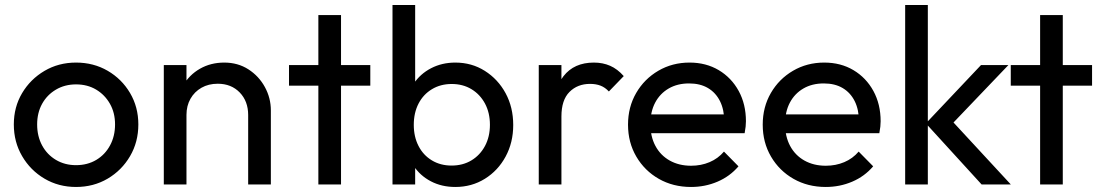

<svg xmlns="http://www.w3.org/2000/svg" viewBox="-20 -734 4388 764"><path d="M282.5 10Q213.2 10 157.1 -23.1Q101 -56.2 68 -112.8Q35 -169.2 35 -238.8Q35 -308 68 -363.5Q101 -419 157.1 -452Q213.2 -485 282.5 -485Q352.2 -485 408.4 -452.4Q464.5 -419.8 497.5 -363.9Q530.5 -308 530.5 -238.8Q530.5 -169 497.5 -112.6Q464.5 -56.2 408.4 -23.1Q352.2 10 282.5 10ZM282.5 -76.8Q327.8 -76.8 362.9 -97.6Q398 -118.5 417.9 -155.4Q437.8 -192.2 437.8 -239Q437.8 -285.2 417.5 -321Q397.2 -356.8 362.5 -377.5Q327.8 -398.2 282.5 -398.2Q238 -398.2 202.8 -377.5Q167.5 -356.8 147.6 -321Q127.8 -285.2 127.8 -238.8Q127.8 -192 147.6 -155.2Q167.5 -118.5 202.8 -97.6Q238 -76.8 282.5 -76.8Z M967.5 0V-276.5Q967.5 -331.2 933.9 -366Q900.2 -400.8 846.4 -400.8Q809.8 -400.8 781.8 -384.9Q753.8 -369 737.9 -341Q722 -313 722 -276.8L684.5 -297.8Q684.5 -352 708.9 -394.1Q733.2 -436.2 775.9 -460.6Q818.6 -485 872.5 -485Q926.5 -485 968.4 -458.1Q1010.2 -431.2 1034 -387.6Q1057.8 -344 1057.8 -294.5V0ZM631.8 0V-475H722V0Z M1246.8 0V-674H1337V0ZM1130 -393.2V-475H1453.5V-393.2Z M1791.8 10Q1737.5 10 1694.4 -12.6Q1651.2 -35.2 1625.2 -75.1Q1599.2 -115 1596.2 -166.2V-309Q1599.2 -360.8 1625.8 -400.5Q1652.2 -440.2 1695.5 -462.6Q1738.8 -485 1791.8 -485Q1857 -485 1909.2 -452Q1961.5 -419 1991.9 -363Q2022.2 -307 2022.2 -236.5Q2022.2 -167 1992 -111.1Q1961.8 -55.2 1909.4 -22.6Q1857 10 1791.8 10ZM1541.8 0V-714H1632V-358.5L1615.2 -243.8L1632 -127.5V0ZM1776.8 -75.2Q1821.8 -75.2 1856 -95.9Q1890.2 -116.5 1909.9 -153.2Q1929.5 -190 1929.5 -237.5Q1929.5 -285.2 1909.9 -321.9Q1890.2 -358.5 1856.1 -379.1Q1822 -399.8 1777.5 -399.8Q1733 -399.8 1698.8 -379.1Q1664.5 -358.5 1645.5 -321.9Q1626.5 -285.2 1626.5 -237.2Q1626.5 -189.8 1645.4 -153.1Q1664.2 -116.5 1698.4 -95.9Q1732.5 -75.2 1776.8 -75.2Z M2123.8 0V-475H2214V0ZM2214 -270.5 2180.2 -286.2Q2180.2 -376.5 2222.2 -430.8Q2264.2 -485 2343.2 -485Q2378.8 -485 2407.9 -472.2Q2437 -459.5 2462 -431.2L2402.8 -370Q2387.8 -386.2 2369.6 -393.2Q2351.5 -400.2 2327.8 -400.2Q2278 -400.2 2246 -368.1Q2214 -336 2214 -270.5Z M2729.8 10Q2658.5 10 2601.8 -22.2Q2545 -54.5 2512 -110.9Q2479 -167.2 2479 -237.8Q2479 -308 2511.4 -363.9Q2543.8 -419.8 2599.5 -452.4Q2655.2 -485 2723.8 -485Q2789.5 -485 2840 -454.9Q2890.5 -424.8 2919.4 -372Q2948.2 -319.2 2948.2 -251.5Q2948.2 -241.5 2947 -230Q2945.8 -218.5 2943 -204H2542.2V-278.8H2895.2L2862.2 -250Q2861.8 -297.8 2845 -331.5Q2828.2 -365.2 2797.2 -383.6Q2766.2 -402 2722 -402Q2675.5 -402 2640.9 -381.9Q2606.2 -361.8 2587.1 -325.8Q2568 -289.8 2568 -240.5Q2568 -190.8 2588.1 -153.2Q2608.2 -115.8 2645 -95.1Q2681.8 -74.5 2730 -74.5Q2769.8 -74.5 2803.5 -88.8Q2837.2 -103 2860.8 -130.8L2918.5 -72.2Q2884.5 -32.2 2835.1 -11.1Q2785.8 10 2729.8 10Z M3265.8 10Q3194.5 10 3137.8 -22.2Q3081 -54.5 3048 -110.9Q3015 -167.2 3015 -237.8Q3015 -308 3047.4 -363.9Q3079.8 -419.8 3135.5 -452.4Q3191.2 -485 3259.8 -485Q3325.5 -485 3376 -454.9Q3426.5 -424.8 3455.4 -372Q3484.2 -319.2 3484.2 -251.5Q3484.2 -241.5 3483 -230Q3481.8 -218.5 3479 -204H3078.2V-278.8H3431.2L3398.2 -250Q3397.8 -297.8 3381 -331.5Q3364.2 -365.2 3333.2 -383.6Q3302.2 -402 3258 -402Q3211.5 -402 3176.9 -381.9Q3142.2 -361.8 3123.1 -325.8Q3104 -289.8 3104 -240.5Q3104 -190.8 3124.1 -153.2Q3144.2 -115.8 3181 -95.1Q3217.8 -74.5 3266 -74.5Q3305.8 -74.5 3339.5 -88.8Q3373.2 -103 3396.8 -130.8L3454.5 -72.2Q3420.5 -32.2 3371.1 -11.1Q3321.8 10 3265.8 10Z M3886 0 3664.2 -243 3883.5 -475H3992.5L3748 -219.2L3751.8 -270.8L4002.2 0ZM3581.8 0V-714H3672V0Z M4118.8 0V-674H4209V0ZM4002 -393.2V-475H4325.5V-393.2Z"/></svg>

Font: Outfit Thin
Style: Regular
Weight: 100
Designer: Rodrigo Fuenzalida
Foundry: fragTYPE
Version: Version 1.100;gftools[0.9.27]